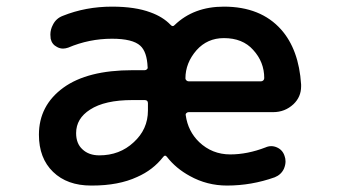

<svg xmlns="http://www.w3.org/2000/svg" viewBox="-20 -579 1040 590"><path d="M262.7 -8.8Q261.7 -8.8 259.8 -8.8Q186.5 -8.8 143.1 -50.8Q99.6 -92.8 99.6 -165Q99.6 -254.9 174.8 -309.6Q249 -363.3 386.7 -363.3H424.8Q428.7 -363.3 431.6 -366.2Q434.6 -369.1 433.6 -373Q431.6 -419.9 411.1 -438.5Q387.7 -460 324.2 -460Q253.9 -460 189.5 -432.6Q180.7 -429.7 173.8 -429.7Q164.1 -429.7 155.3 -434.6Q139.6 -442.4 135.7 -460Q134.8 -466.8 134.8 -472.7Q134.8 -488.3 142.6 -502.9Q152.3 -522.5 172.9 -530.3Q243.2 -558.6 324.2 -558.6Q395.5 -558.6 442.4 -541Q480.5 -527.3 503.9 -502.9Q510.7 -495.1 516.6 -502Q575.2 -558.6 668 -558.6Q781.2 -558.6 843.8 -488.3Q898.4 -426.8 905.3 -319.3Q905.3 -316.4 905.3 -313.5Q905.3 -281.2 881.8 -258.8Q855.5 -234.4 819.3 -234.4H559.6Q555.7 -234.4 552.7 -231.4Q549.8 -228.5 550.8 -224.6Q557.6 -175.8 591.8 -142.6Q631.8 -104.5 687.5 -104.5Q740.2 -104.5 795.9 -126Q804.7 -129.9 813.5 -129.9Q822.3 -129.9 831.1 -126Q848.6 -118.2 854.5 -99.6Q857.4 -91.8 857.4 -83Q857.4 -72.3 852.5 -60.5Q843.8 -42 824.2 -34.2Q752.9 -8.8 677.7 -8.8Q616.2 -8.8 563.5 -38.1Q520.5 -61.5 493.2 -96.7Q487.3 -104.5 481.4 -96.7Q450.2 -56.6 401.4 -35.2Q344.7 -8.8 262.7 -8.8ZM386.7 -271.5Q301.8 -271.5 256.8 -242.2Q213.9 -214.8 213.9 -169.9Q213.9 -137.7 233.4 -120.1Q252.9 -101.6 285.2 -101.6Q347.7 -101.6 390.6 -141.6Q434.6 -181.6 434.6 -239.3V-261.7Q434.6 -271.5 424.8 -271.5ZM782.2 -329.1Q786.1 -329.1 789.1 -332Q792 -335 792 -338.9Q792 -388.7 757.8 -425.8Q725.6 -461.9 668 -461.9Q617.2 -461.9 584 -424.8Q549.8 -385.7 549.8 -337.9Q549.8 -335 552.7 -332Q555.7 -329.1 559.6 -329.1Z"/></svg>

Font: Rounded-X Mgen+ 1m medium
Style: Regular
Weight: 500
Designer: [Source Han Sans]
Ryoko NISHIZUKA  (kana & ideographs); Paul D. Hunt (Latin, Greek & Cyrillic); Wenlong ZHANG  (bopomofo
Version: Version 1.059.20150602